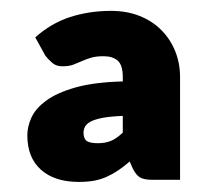

<svg xmlns="http://www.w3.org/2000/svg" viewBox="-20 -760 407 362"><path d="M267.5 -421Q252.5 -421 244.8 -425Q237 -429 230.5 -442L224.5 -455.5Q213 -445.5 202.5 -438.5Q192 -431.5 180.8 -426.5Q169.5 -421.5 156.8 -419.2Q144 -417 128.5 -417Q83 -417 57.2 -440Q31.5 -463 31.5 -505Q31.5 -521 39.2 -538.2Q47 -555.5 67 -570.2Q87 -585 122 -595Q157 -605 211.5 -606.5V-614.5H319.5V-421ZM211.5 -614.5Q211.5 -637.5 201.8 -645.8Q192 -654 175.5 -654Q160.5 -654 151 -651Q141.5 -648 133.8 -644.5Q126 -641 118 -638Q110 -635 97.5 -635Q86 -635 78.5 -641.5Q71 -648 65.5 -655L46.5 -689.5Q76 -716 112 -727.8Q148 -739.5 189.5 -739.5Q219 -739.5 243 -730Q267 -720.5 284 -703.5Q301 -686.5 310.2 -663.8Q319.5 -641 319.5 -614.5ZM164.5 -490Q178 -490 188.8 -494.2Q199.5 -498.5 211.5 -510V-541.5Q188 -540.5 173.5 -537.8Q159 -535 151 -530.8Q143 -526.5 140.2 -521Q137.5 -515.5 137.5 -510Q137.5 -498.5 143.5 -494.2Q149.5 -490 164.5 -490Z"/></svg>

Font: Lato Black
Style: Regular
Weight: 900
Designer: Lukasz Dziedzic
Foundry: tyPoland Lukasz Dziedzic
Version: Version 2.007; 2014-02-27